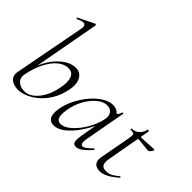

<svg xmlns="http://www.w3.org/2000/svg" viewBox="-120 -1055 1397 1397"><g transform="rotate(45 578.0 -356.5)"><path d="M145 13Q97 13 70.5 -10.5Q44 -34 51 -75L156 -627Q162 -659 146.5 -668Q131 -677 84 -654Q80 -652 78 -658Q76 -664 80 -665L202 -725Q206 -727 210 -723Q214 -719 213 -717L99 -96Q93 -59 117.5 -35.5Q142 -12 187 -12Q220 -12 253.5 -36.5Q287 -61 313.5 -107.5Q340 -154 352 -220Q360 -258 357.5 -289.5Q355 -321 340 -340Q325 -359 294 -359Q251 -359 212 -326Q173 -293 143.5 -234Q114 -175 99 -96L94 -116Q103 -173 126 -224.5Q149 -276 182 -315Q215 -354 253.5 -376.5Q292 -399 331 -399Q378 -399 400 -357.5Q422 -316 408 -251Q395 -186 365.5 -136.5Q336 -87 297.5 -54Q259 -21 219 -4Q179 13 145 13Z M510 13Q478 13 461.5 -11Q445 -35 452 -91Q460 -146 486.5 -200.5Q513 -255 550.5 -300Q588 -345 630.5 -372Q673 -399 712 -399Q730 -399 747 -392.5Q764 -386 776 -371Q788 -356 790 -332L752 -357Q763 -359 779 -373.5Q795 -388 798 -407Q800 -410 805.5 -409Q811 -408 810 -406L752 -89Q742 -28 768 -28Q780 -28 798 -41.5Q816 -55 838 -77Q841 -80 845 -76Q849 -72 846 -69Q813 -32 786.5 -11.5Q760 9 734 9Q711 9 705.5 -12.5Q700 -34 710 -89L734 -229L750 -246Q719 -172 678.5 -113Q638 -54 594.5 -20.5Q551 13 510 13ZM539 -30Q568 -30 599.5 -52.5Q631 -75 660.5 -112Q690 -149 712 -194Q734 -239 743 -283Q751 -318 735.5 -343Q720 -368 681 -367Q645 -366 606.5 -334Q568 -302 538.5 -248.5Q509 -195 499 -127Q492 -80 501 -55Q510 -30 539 -30Z M982 12Q964 12 947.5 4.5Q931 -3 923 -20.5Q915 -38 920 -68L964 -306Q971 -344 965.5 -352.5Q960 -361 930 -361Q926 -361 927 -367Q928 -373 931 -373Q963 -373 986.5 -394Q1010 -415 1016 -447Q1016 -450 1024.5 -450Q1033 -450 1032 -447L970 -102Q962 -60 973 -40.5Q984 -21 1015 -21Q1047 -21 1070.5 -35.5Q1094 -50 1115 -68Q1117 -70 1121 -66Q1125 -62 1123 -60Q1078 -21 1044.5 -4.5Q1011 12 982 12ZM1124 -343Q1121 -343 1101 -345.5Q1081 -348 1054.5 -350.5Q1028 -353 1004 -353L1006 -375Q1029 -375 1060 -377Q1091 -379 1117 -380.5Q1143 -382 1149 -382Q1153 -382 1155 -380Q1157 -378 1156 -374Q1154 -366 1144 -354.5Q1134 -343 1124 -343Z"/></g></svg>

Font: Cormorant Garamond Light
Style: Italic
Weight: 300
Italic angle: -10°
Designer: Christian Thalmann (Catharsis Fonts)
Foundry: Catharsis Fonts
Version: Version 4.001